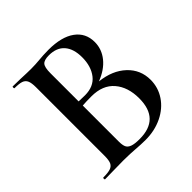

<svg xmlns="http://www.w3.org/2000/svg" viewBox="-166 -770 916 916"><g transform="rotate(-45 291.5 -312.0)"><path d="M531 -182Q531 -130 502.5 -87.5Q474 -45 423.5 -20.5Q373 4 311 4Q282 4 244 1Q231 0 211 -1Q191 -2 166 -2L95 -1Q76 0 42 0Q39 0 39 -6Q39 -12 42 -12Q74 -12 90 -17.5Q106 -23 112.5 -37Q119 -51 119 -81V-544Q119 -573 112.5 -587.5Q106 -602 90.5 -607.5Q75 -613 43 -613Q41 -613 41 -619Q41 -625 43 -625L95 -624Q139 -622 166 -622Q194 -622 225 -625Q236 -626 251.5 -627Q267 -628 287 -628Q375 -628 422.5 -593.5Q470 -559 470 -498Q470 -450 439 -411.5Q408 -373 351 -351Q433 -342 482 -296Q531 -250 531 -182ZM215 -542V-352L257 -351Q316 -351 346 -389.5Q376 -428 376 -489Q376 -546 349 -577Q322 -608 270 -608Q238 -608 226.5 -595Q215 -582 215 -542ZM430 -158Q430 -234 390.5 -280Q351 -326 275 -326Q239 -326 215 -324V-81Q215 -58 220.5 -45Q226 -32 243 -25.5Q260 -19 294 -19Q430 -19 430 -158Z"/></g></svg>

Font: Cormorant SC SemiBold
Style: Regular
Weight: 600
Designer: Christian Thalmann (Catharsis Fonts)
Version: Version 3.000